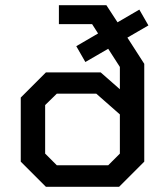

<svg xmlns="http://www.w3.org/2000/svg" viewBox="-20 -720 632 740"><path d="M471 -575 536 -474V-97L439 0H157L60 -97V-344L157 -441H368L442 -376V-462L397 -532L309 -481L274 -542L358 -591L335 -627H207V-700H390L433 -634L517 -683L552 -622ZM442 -279 351 -359H199L154 -315V-128L199 -83H397L442 -128Z"/></svg>

Font: Chakra Petch Medium
Style: Regular
Weight: 500
Designer: Katatrad Aksorn Co.,Ltd.
Foundry: Cadson Demak Co.,Ltd.
Version: Version 1.000; ttfautohint (v1.6)